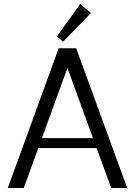

<svg xmlns="http://www.w3.org/2000/svg" viewBox="-20 -942 674 962"><path d="M19 0ZM381.8 -921.9 436 -877 295.9 -732.9 265.1 -759.3ZM19 0 273.9 -700.2H361.8L617.2 0H537.1L463.9 -200.2H171.9L99.1 0ZM317.9 -601.1 189.9 -250H445.8Z"/></svg>

Font: Pfennig
Style: Medium
Weight: 500
Version: Version 20120410 ; ttfautohint (v0.8)